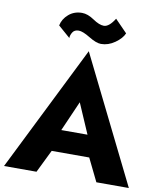

<svg xmlns="http://www.w3.org/2000/svg" viewBox="-103 -1038 939 1118"><g transform="rotate(10 367.0 -479.0)"><path d="M290 -264H445L368 -442ZM256 -135 190 0H-2L368 -744L736 0H544L478 -135ZM172 -862Q180 -901 212.5 -929Q245 -957 291 -957Q325 -957 363 -931Q401 -905 428 -905Q459 -905 492 -958L564 -884Q551 -853 512 -825.5Q473 -798 430 -798Q402 -798 358 -825Q314 -852 290 -852Q265 -852 254 -834.5Q243 -817 243 -800Z"/></g></svg>

Font: renner_700bold
Style: Bold
Weight: 700
Version: Version 003.000 ; ttfautohint (v0.97) -l 8 -r 50 -G 200 -x 1